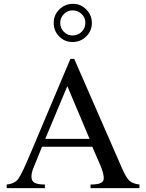

<svg xmlns="http://www.w3.org/2000/svg" viewBox="-20 -981 762 1001"><path d="M358 -762Q317 -762 288.5 -791Q260 -820 260 -862Q260 -903 289.5 -932Q319 -961 361 -961Q401 -961 430 -931.5Q459 -902 459 -861Q459 -820 429.5 -791Q400 -762 358 -762ZM425 -862Q425 -889 405.5 -908Q386 -927 358 -927Q332 -927 313 -907.5Q294 -888 294 -862Q294 -834 313 -815Q332 -796 358 -796Q386 -796 405.5 -815Q425 -834 425 -862ZM707 0H452V-19Q492 -19 507 -28Q521 -35 521 -52Q521 -78 502 -122L461 -216H199L153 -102Q144 -79 144 -60Q144 -37 160.5 -28Q177 -19 214 -19V0H15V-19Q57 -23 76 -49.5Q95 -76 141 -186L347 -674H367L613 -111Q635 -59 652.5 -41Q670 -23 707 -19ZM447 -257 331 -532 216 -257Z"/></svg>

Font: STIX Math
Style: Regular
Weight: 400
Designer: MicroPress Inc., with final additions and corrections provided by Coen Hoffman, Elsevier (retired)
Version: Version 1.1.1